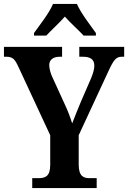

<svg xmlns="http://www.w3.org/2000/svg" viewBox="-20 -951 648 971"><path d="M152 -784V-771H214C238 -797 282 -837 308 -867C334 -837 379 -797 403 -771H465V-784C438 -822 388 -886 369 -931H248C230 -886 179 -822 152 -784ZM143 0H469V-50H433C403 -50 378 -59 378 -119V-267L526 -586C554 -647 566 -664 596 -664H608V-714H381V-664H399C437 -664 457 -651 457 -618C457 -606 453 -585 441 -556L391 -441C373 -398 357 -358 345 -327C335 -358 325 -387 306 -427L242 -567C235 -584 229 -606 229 -622C229 -647 247 -664 282 -664H294V-714H0V-664H12C46 -664 56 -650 74 -611L234 -267V-117C234 -59 209 -50 174 -50H143Z"/></svg>

Font: Noto Serif Tamil Condensed
Style: Bold
Weight: 700
Width: 3
Designer: Indian Type Foundry, Tom Grace, and the Monotype Design Team
Foundry: Monotype Imaging Inc.
Version: Version 2.004